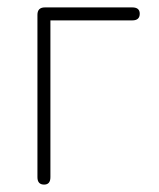

<svg xmlns="http://www.w3.org/2000/svg" viewBox="-20 -498 430 518"><path d="M99 0Q81 0 81 -20V-458Q81 -478 101 -478H337Q357 -478 357 -461Q357 -443 337 -443H116V-20Q116 0 99 0Z"/></svg>

Font: Zen Maru Gothic Light
Style: Regular
Weight: 300
Designer: Yoshimichi Ohira
Foundry: Positype
Version: Version 1.001